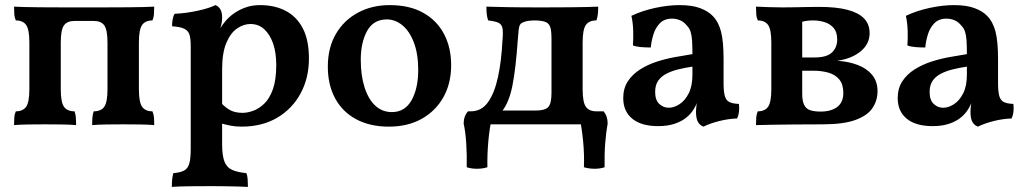

<svg xmlns="http://www.w3.org/2000/svg" viewBox="-20 -487 4021 752"><path d="M35 3Q35 -15 36 -27.5Q37 -40 42 -51Q70 -51 82.5 -69Q95 -87 95 -138V-320Q95 -371 82.5 -389Q70 -407 42 -407Q37 -418 36 -431Q35 -444 35 -461Q50 -460 73 -459.5Q96 -459 136 -458.5Q176 -458 240 -458H375Q442 -458 482.5 -458.5Q523 -459 546.5 -459.5Q570 -460 584 -461Q584 -444 583 -431Q582 -418 577 -407Q549 -407 536.5 -389Q524 -371 524 -320V-138Q524 -87 536.5 -69Q549 -51 577 -51Q582 -40 583 -27.5Q584 -15 584 3Q562 1 529.5 0.5Q497 0 462 0Q428 0 395.5 0.5Q363 1 341 3Q341 -15 342 -27.5Q343 -40 347 -51Q376 -51 388.5 -69Q401 -87 401 -138V-320Q401 -370 388.5 -387.5Q376 -405 347 -405H272Q243 -405 230.5 -387.5Q218 -370 218 -320V-138Q218 -87 230.5 -69Q243 -51 272 -51Q276 -40 277 -27.5Q278 -15 278 3Q256 1 223.5 0.5Q191 0 157 0Q122 0 89.5 0.5Q57 1 35 3Z M653 245Q653 227 654.5 214Q656 201 659 191Q686 189 701 181Q716 173 721.5 153Q727 133 727 96V-307Q727 -334 722.5 -350Q718 -366 702.5 -374Q687 -382 654 -384Q654 -398 656 -410.5Q658 -423 664 -433Q709 -435 754.5 -445Q800 -455 824 -467Q835 -463 842.5 -451.5Q850 -440 850 -417Q850 -399 844 -380Q838 -361 828 -332L850 -312V79Q850 122 859 145.5Q868 169 889.5 178.5Q911 188 945 191Q949 201 950 215Q951 229 951 245Q935 244 911.5 243.5Q888 243 861.5 242.5Q835 242 808 242Q767 242 722.5 242.5Q678 243 653 245ZM926 9Q902 9 882 5Q862 1 838 -6V-93Q856 -71 877 -58Q898 -45 930 -45Q949 -45 971.5 -53Q994 -61 1015 -81Q1036 -101 1049 -138Q1062 -175 1062 -233Q1062 -280 1050 -315.5Q1038 -351 1015.5 -372Q993 -393 961 -393Q934 -393 908.5 -375.5Q883 -358 866.5 -319Q850 -280 850 -215L814 -319Q829 -355 841.5 -374.5Q854 -394 863 -404Q874 -418 893.5 -432.5Q913 -447 939.5 -457Q966 -467 998 -467Q1056 -467 1099 -444.5Q1142 -422 1166 -376Q1190 -330 1190 -258Q1190 -181 1157 -120.5Q1124 -60 1065 -25.5Q1006 9 926 9Z M1503 9Q1429 9 1375 -20Q1321 -49 1292.5 -102Q1264 -155 1264 -226Q1264 -300 1295.5 -354Q1327 -408 1382 -437.5Q1437 -467 1506 -467Q1584 -467 1637.5 -437Q1691 -407 1719 -354Q1747 -301 1747 -232Q1747 -160 1716.5 -106Q1686 -52 1631.5 -21.5Q1577 9 1503 9ZM1515 -48Q1566 -48 1592 -94.5Q1618 -141 1618 -213Q1618 -276 1601 -320.5Q1584 -365 1556 -388Q1528 -411 1495 -411Q1443 -411 1418 -366Q1393 -321 1393 -253Q1393 -191 1408 -144.5Q1423 -98 1450 -73Q1477 -48 1515 -48Z M1825 0V-51H1905L1915 -54H2078Q2115 -54 2127.5 -68Q2140 -82 2140 -122V-333Q2140 -366 2135.5 -380Q2131 -394 2119 -400Q2110 -404 2097.5 -405.5Q2085 -407 2075 -407Q2063 -407 2051 -405.5Q2039 -404 2030 -400Q2021 -397 2017 -390.5Q2013 -384 2011.5 -370.5Q2010 -357 2008 -331Q2000 -217 1987 -151.5Q1974 -86 1946 -51H1824Q1866 -51 1891.5 -87Q1917 -123 1930.5 -185.5Q1944 -248 1948 -329Q1951 -361 1948 -376.5Q1945 -392 1932 -398Q1919 -404 1892 -407Q1888 -418 1886.5 -431.5Q1885 -445 1885 -461Q1915 -460 1966.5 -459Q2018 -458 2102 -458Q2169 -458 2211 -458.5Q2253 -459 2279 -459.5Q2305 -460 2323 -461Q2323 -444 2321.5 -431Q2320 -418 2316 -407Q2287 -407 2274.5 -389Q2262 -371 2262 -320V-138Q2262 -87 2274.5 -69Q2287 -51 2316 -51V0ZM2267 168Q2269 119 2264 67.5Q2259 16 2250 -29V-51H2344Q2360 -32 2360 -3Q2354 29 2350.5 72.5Q2347 116 2348 168Q2331 174 2309 174Q2287 174 2267 168ZM1889 168Q1870 174 1848 174Q1826 174 1808 168Q1809 116 1806 72.5Q1803 29 1796 -3Q1796 -32 1813 -51H1907V-29Q1897 16 1892.5 67.5Q1888 119 1889 168Z M2735 9Q2720 3 2713 -10.5Q2706 -24 2706 -49Q2706 -60 2708 -75Q2710 -90 2714 -103L2717 -105Q2711 -83 2699 -62.5Q2687 -42 2670 -28Q2651 -12 2623 -2.5Q2595 7 2558 7Q2492 7 2456.5 -22Q2421 -51 2421 -103Q2421 -141 2439 -168.5Q2457 -196 2487 -215Q2517 -234 2552.5 -245.5Q2588 -257 2624.5 -263.5Q2661 -270 2692 -275Q2692 -309 2690.5 -329.5Q2689 -350 2684.5 -363.5Q2680 -377 2670 -387Q2659 -401 2644 -407.5Q2629 -414 2612 -414Q2582 -414 2564.5 -396Q2547 -378 2539 -351.5Q2531 -325 2529 -301Q2510 -301 2491 -302.5Q2472 -304 2459 -309Q2461 -336 2460 -367Q2459 -398 2453 -425Q2495 -445 2546 -456Q2597 -467 2641 -467Q2691 -467 2722.5 -455Q2754 -443 2771 -425Q2794 -402 2804 -363.5Q2814 -325 2814 -256V-160Q2814 -130 2818.5 -112.5Q2823 -95 2835.5 -88Q2848 -81 2874 -80Q2876 -66 2874.5 -51Q2873 -36 2867 -23Q2835 -22 2799.5 -13.5Q2764 -5 2735 9ZM2599 -65Q2620 -65 2641.5 -79Q2663 -93 2677.5 -121.5Q2692 -150 2692 -195V-226Q2664 -222 2637.5 -215.5Q2611 -209 2590.5 -198.5Q2570 -188 2558 -171Q2546 -154 2546 -127Q2546 -95 2562 -80Q2578 -65 2599 -65Z M2941 3Q2941 -15 2942 -27.5Q2943 -40 2948 -51Q2976 -51 2988.5 -69Q3001 -87 3001 -138V-320Q3001 -371 2988.5 -389Q2976 -407 2948 -407Q2943 -418 2942 -431Q2941 -444 2941 -461Q2963 -460 2992.5 -459Q3022 -458 3045 -458Q3065 -458 3091 -458.5Q3117 -459 3143 -459.5Q3169 -460 3188 -460Q3256 -460 3299.5 -448.5Q3343 -437 3364.5 -414.5Q3386 -392 3386 -357Q3386 -315 3351 -286Q3316 -257 3259 -249Q3304 -246 3339.5 -232.5Q3375 -219 3396 -193.5Q3417 -168 3417 -130Q3417 -93 3397 -63.5Q3377 -34 3330 -17Q3283 0 3202 0Q3142 0 3094 0.5Q3046 1 3008.5 1.5Q2971 2 2941 3ZM3194 -50Q3235 -50 3259 -68Q3283 -86 3283 -123Q3283 -157 3267 -176Q3251 -195 3224.5 -202.5Q3198 -210 3166 -210H3103V-262H3171Q3218 -262 3238.5 -281.5Q3259 -301 3259 -332Q3259 -361 3245.5 -377Q3232 -393 3210.5 -400Q3189 -407 3165 -407Q3149 -407 3137 -405Q3125 -403 3108 -398L3122 -433V-120Q3122 -91 3130 -75.5Q3138 -60 3154 -55Q3170 -50 3194 -50Z M3810 9Q3795 3 3788 -10.5Q3781 -24 3781 -49Q3781 -60 3783 -75Q3785 -90 3789 -103L3792 -105Q3786 -83 3774 -62.5Q3762 -42 3745 -28Q3726 -12 3698 -2.5Q3670 7 3633 7Q3567 7 3531.5 -22Q3496 -51 3496 -103Q3496 -141 3514 -168.5Q3532 -196 3562 -215Q3592 -234 3627.5 -245.5Q3663 -257 3699.5 -263.5Q3736 -270 3767 -275Q3767 -309 3765.5 -329.5Q3764 -350 3759.5 -363.5Q3755 -377 3745 -387Q3734 -401 3719 -407.5Q3704 -414 3687 -414Q3657 -414 3639.5 -396Q3622 -378 3614 -351.5Q3606 -325 3604 -301Q3585 -301 3566 -302.5Q3547 -304 3534 -309Q3536 -336 3535 -367Q3534 -398 3528 -425Q3570 -445 3621 -456Q3672 -467 3716 -467Q3766 -467 3797.5 -455Q3829 -443 3846 -425Q3869 -402 3879 -363.5Q3889 -325 3889 -256V-160Q3889 -130 3893.5 -112.5Q3898 -95 3910.5 -88Q3923 -81 3949 -80Q3951 -66 3949.5 -51Q3948 -36 3942 -23Q3910 -22 3874.5 -13.5Q3839 -5 3810 9ZM3674 -65Q3695 -65 3716.5 -79Q3738 -93 3752.5 -121.5Q3767 -150 3767 -195V-226Q3739 -222 3712.5 -215.5Q3686 -209 3665.5 -198.5Q3645 -188 3633 -171Q3621 -154 3621 -127Q3621 -95 3637 -80Q3653 -65 3674 -65Z"/></svg>

Font: Vollkorn SemiBold
Style: Regular
Weight: 600
Designer: Friedrich Althausen
Foundry: Friedrich Althausen
Version: Version 5.000